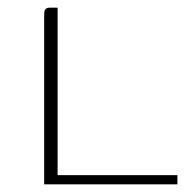

<svg xmlns="http://www.w3.org/2000/svg" viewBox="-20 -480 493 500"><path d="M130 -460V-24H442V0H95V-437Q95 -445 95.5 -449.5Q96 -454 99.5 -457Q103 -460 109 -460Z"/></svg>

Font: Genos ExtraLight
Style: Regular
Weight: 250
Designer: Robert E. Leuschke
Foundry: Robert E. Leuschke
Version: Version 1.010